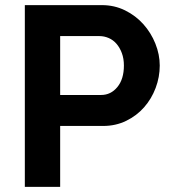

<svg xmlns="http://www.w3.org/2000/svg" viewBox="-20 -730 666 750"><path d="M77 0V-710H378Q427 -710 468.5 -689.5Q510 -669 540 -635.5Q570 -602 587 -559.5Q604 -517 604 -474Q604 -429 588 -386.5Q572 -344 543 -311Q514 -278 473 -258Q432 -238 383 -238H215V0ZM215 -359H375Q413 -359 438.5 -390Q464 -421 464 -474Q464 -501 456 -522.5Q448 -544 435 -559Q422 -574 404.5 -581.5Q387 -589 369 -589H215Z"/></svg>

Font: IngvarSans
Style: Bold
Weight: 700
Version: Version 3.000